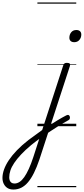

<svg xmlns="http://www.w3.org/2000/svg" viewBox="-304 -1026 681 1561"><path d="M77 8Q97 -6 118 -19.5Q139 -33 159.5 -45.5Q180 -58 199.5 -69Q219 -80 235 -88Q247 -94 254 -90.5Q261 -87 263.5 -78.5Q266 -70 263.5 -61.5Q261 -53 253 -49Q231 -38 207.5 -23.5Q184 -9 160 6Q136 21 112 37Q88 53 64 69ZM-195 515Q-224 515 -243.5 502.5Q-263 490 -273.5 468.5Q-284 447 -284 420Q-284 388 -271 351.5Q-258 315 -232 276Q-206 237 -166 195.5Q-126 154 -72 112Q-44 92 -16.5 71.5Q11 51 39 31L210 -494Q214 -506 220.5 -510.5Q227 -515 240 -515Q257 -515 263 -508.5Q269 -502 264 -488L16 272Q-5 334 -28 380Q-51 426 -76.5 456Q-102 486 -131.5 500.5Q-161 515 -195 515ZM-186 466Q-165 466 -145 453Q-125 440 -106.5 413.5Q-88 387 -69.5 346.5Q-51 306 -33 251L15 103Q-2 116 -18 128Q-34 140 -50 153Q-99 194 -133 230.5Q-167 267 -188.5 299Q-210 331 -219.5 360Q-229 389 -229 416Q-229 430 -224.5 441.5Q-220 453 -210.5 459.5Q-201 466 -186 466ZM300 -683Q281 -683 270.5 -692.5Q260 -702 260 -719Q260 -745 275 -763.5Q290 -782 317 -782Q335 -782 346 -772.5Q357 -763 357 -745Q357 -720 341.5 -701.5Q326 -683 300 -683ZM0 486H316V496H0ZM0 -20H316V0H0ZM0 -505H316V-500H0ZM0 -1006H316V-996H0Z"/></svg>

Font: Playwrite CA Guides
Style: Regular
Weight: 400
Designer: Veronika Burian, José Scaglione
Foundry: TypeTogether
Version: Version 1.003